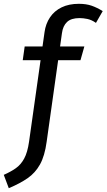

<svg xmlns="http://www.w3.org/2000/svg" viewBox="-83 -770 557 1003"><path d="M329.2 -750.1Q367.3 -750.1 396 -740.1Q424.6 -730 453.6 -712L418.3 -650.5Q395.3 -666.5 373.3 -671Q351.3 -675.5 332.4 -675.5Q288.5 -675.5 267.1 -655Q245.6 -634.6 240.6 -596.6L160.7 -29.5Q150.7 44.7 126 88.9Q101.4 133 61.7 160.6Q22 188.2 -37.1 213.1L-63.3 143.4Q-27.2 127.5 -0.7 109Q25.8 90.5 43.2 58.5Q60.7 26.5 68.7 -29.4L149.6 -601.7Q155.6 -645.8 178.2 -679.4Q200.7 -713 238.9 -731.6Q277 -750.1 329.2 -750.1ZM45.9 -527.1H357.6L337.4 -455.5H35.8Z"/></svg>

Font: Fira Sans Variable
Style: Italic
Weight: 397
Italic angle: -8°
Designer: Carrois Corporate & Edenspiekermann AG
Foundry: Carrois Corporate GbR & Edenspiekermann AG
Version: Version 4.202